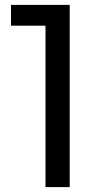

<svg xmlns="http://www.w3.org/2000/svg" viewBox="-20 -765 395 785"><path d="M166 -660H25V-745H265V0H166Z"/></svg>

Font: BLUETTI 2.0 Normal
Style: Normal
Weight: 400
Designer: Stijn de Vries
Foundry: tokotype
Version: Version 2.005;October 31, 2023;FontCreator 14.0.0.2814 64-bi